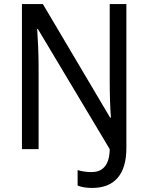

<svg xmlns="http://www.w3.org/2000/svg" viewBox="-20 -734 730 945"><path d="M434 191C540 191 602 128 602 -5V-714H520V-334C520 -273 522 -203 526 -155H522L191 -714H88V0H170V-408C170 -470 166 -547 163 -592H166L520 0C519 86 479 113 431 113C405 113 381 109 362 103V179C380 187 404 191 434 191Z"/></svg>

Font: Noto Sans Gujarati UI SemiCondensed
Style: Regular
Weight: 400
Width: 4
Designer: Jelle Bosma - Monotype Design Team, Universal Thirst
Foundry: Monotype Imaging Inc.
Version: Version 2.106